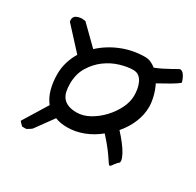

<svg xmlns="http://www.w3.org/2000/svg" viewBox="-138 -774 946 928"><g transform="rotate(30 335.0 -310.0)"><path d="M112.3 -304.7Q112.3 -338.9 122.1 -371.6Q131.8 -404.3 149.4 -432.6L39.1 -552.7Q38.1 -554.7 38.1 -556.6Q37.1 -557.6 37.1 -562.5Q37.1 -582 52.2 -588.9Q67.4 -595.7 83 -595.7Q84 -595.7 86.9 -595.2Q89.8 -594.7 92.8 -594.7Q96.7 -593.8 101.6 -593.8L202.1 -495.1Q250 -539.1 311.5 -563.5Q373 -587.9 438.5 -587.9Q456.1 -587.9 471.7 -581.1Q487.3 -574.2 500 -563.5Q520.5 -571.3 540 -581.1Q559.6 -590.8 576.2 -600.1Q592.8 -609.4 603 -615.2Q613.3 -621.1 615.2 -621.1Q627.9 -621.1 638.7 -605Q649.4 -588.9 654.3 -568.4Q641.6 -556.6 612.3 -539.6Q583 -522.5 546.9 -502.9Q561.5 -473.6 568.8 -442.9Q576.2 -412.1 576.2 -388.7Q576.2 -343.8 558.1 -300.3Q540 -256.8 507.8 -219.7Q530.3 -195.3 548.3 -171.9Q566.4 -148.4 576.7 -128.9Q586.9 -109.4 588.9 -96.2Q590.8 -83 580.1 -78.1Q568.4 -64.5 563 -56.2Q557.6 -47.9 553.7 -46.9Q549.8 -45.9 545.4 -51.8Q541 -57.6 531.2 -72.8Q521.5 -87.9 503.4 -111.8Q485.4 -135.7 454.1 -169.9Q416 -138.7 371.6 -121.6Q327.1 -104.5 282.2 -104.5Q261.7 -104.5 245.1 -107.4Q228.5 -110.4 213.9 -116.2L144.5 -20.5Q144.5 -19.5 141.1 -16.1Q137.7 -12.7 132.8 -9.8Q127.9 -6.8 123 -3.9Q118.2 -1 114.3 1H91.8Q87.9 -2.9 80.1 -10.7Q72.3 -18.6 72.3 -20.5L155.3 -155.3Q132.8 -183.6 122.6 -221.7Q112.3 -259.8 112.3 -304.7ZM188.5 -293.9Q188.5 -269.5 192.9 -250.5Q197.3 -231.4 208.5 -217.8Q219.7 -204.1 238.8 -196.8Q257.8 -189.5 285.2 -189.5Q321.3 -189.5 356.9 -209.5Q392.6 -229.5 421.4 -260.3Q450.2 -291 468.3 -327.6Q486.3 -364.3 486.3 -399.4Q486.3 -416 483.4 -434.1Q480.5 -452.1 473.1 -468.3Q465.8 -484.4 453.1 -494.6Q440.4 -504.9 420.9 -504.9Q388.7 -504.9 348.1 -492.7Q307.6 -480.5 272.5 -454.6Q237.3 -428.7 212.9 -388.7Q188.5 -348.6 188.5 -293.9Z"/></g></svg>

Font: Gloria Hallelujah
Style: Regular
Weight: 400
Designer: Kimberly Geswein
Foundry: Kimberly Geswein
Version: Version 1.004 2010